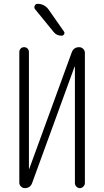

<svg xmlns="http://www.w3.org/2000/svg" viewBox="-20 -975 540 995"><path d="M108.4 0Q97.7 0 88.9 -8.3Q80.1 -16.6 80.1 -28.3V-705.1Q80.1 -715.8 86.9 -723.1Q93.8 -730.5 105 -730.5Q116.2 -730.5 123 -723.1Q129.9 -715.8 129.9 -705.1V-100.6Q129.9 -99.6 130.9 -99.6Q131.8 -99.6 131.8 -100.6L351.6 -703.1Q361.3 -730.5 390.6 -730.5Q402.3 -730.5 411.1 -721.7Q419.9 -712.9 419.9 -701.2V-26.4Q419.9 -16.6 412.1 -8.3Q404.3 0 394 0Q383.8 0 376 -7.8Q368.2 -15.6 368.2 -26.4V-628.9Q368.2 -629.9 367.2 -629.9Q366.2 -629.9 366.2 -628.9L146.5 -26.4Q136.7 0 108.4 0ZM174.8 -955.1Q210.9 -955.1 232.4 -924.8L311.5 -811.5Q316.4 -804.7 312 -797.4Q307.6 -790 299.8 -790Q272.5 -790 257.8 -809.6L162.1 -926.8Q155.3 -934.6 159.7 -944.8Q164.1 -955.1 174.8 -955.1Z"/></svg>

Font: Rounded-X Mgen+ 1mn light
Style: Regular
Weight: 200
Designer: [Source Han Sans]
Ryoko NISHIZUKA  (kana & ideographs); Paul D. Hunt (Latin, Greek & Cyrillic); Wenlong ZHANG  (bopomofo
Version: Version 1.059.20150602